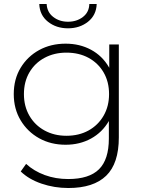

<svg xmlns="http://www.w3.org/2000/svg" viewBox="-20 -745 722 963"><path d="M323 198Q252 198 188 176Q124 154 84 115L111 77Q150 113 204.5 133Q259 153 322 153Q427 153 476.5 104Q526 55 526 -50V-195L536 -273L528 -351V-522H576V-56Q576 75 512.5 136.5Q449 198 323 198ZM309 -19Q235 -19 176.5 -51.5Q118 -84 83.5 -141.5Q49 -199 49 -273Q49 -348 83.5 -405Q118 -462 176.5 -494Q235 -526 309 -526Q380 -526 436.5 -495.5Q493 -465 526 -408.5Q559 -352 559 -273Q559 -195 526 -138Q493 -81 436.5 -50Q380 -19 309 -19ZM313 -64Q376 -64 424 -90.5Q472 -117 499.5 -164.5Q527 -212 527 -273Q527 -335 499.5 -382Q472 -429 424 -455Q376 -481 313 -481Q252 -481 203.5 -455Q155 -429 127.5 -382Q100 -335 100 -273Q100 -212 127.5 -164.5Q155 -117 203.5 -90.5Q252 -64 313 -64ZM321 -603Q262 -603 220.5 -636Q179 -669 177 -725H214Q216 -684 247 -660Q278 -636 321 -636Q365 -636 396 -660Q427 -684 428 -725H465Q463 -669 421.5 -636Q380 -603 321 -603Z"/></svg>

Font: Modern
Style: Regular
Weight: 300
Designer: Julieta Ulanovsky
Foundry: Julieta Ulanovsky
Version: Version 8.000